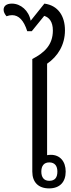

<svg xmlns="http://www.w3.org/2000/svg" viewBox="-54 -1039 395 1064"><path d="M218 5C278 5 310 -31 310 -88C310 -145 278 -181 228 -181C220 -181 210 -180 207 -179V-686C266 -726 306 -790 306 -871C306 -950 268 -1009 192 -1019L116 -924C106 -980 61 -1019 12 -1019C-19 -1019 -34 -1005 -34 -985C-34 -974 -29 -962 -18 -949C-7 -953 3 -955 13 -955C50 -955 78 -926 97 -866H122L191 -951C218 -943 239 -919 239 -870C239 -791 193 -747 125 -712V-88C125 -29 159 5 218 5ZM219 -37C189 -37 175 -57 175 -88C175 -119 189 -139 219 -139C250 -139 264 -119 264 -88C264 -56 251 -37 219 -37Z"/></svg>

Font: Noto Serif Thai SemiCondensed
Style: Regular
Weight: 400
Width: 4
Designer: Monotype Design Team
Foundry: Monotype Imaging Inc.
Version: Version 2.002